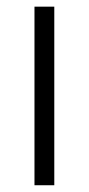

<svg xmlns="http://www.w3.org/2000/svg" viewBox="-20 -548 263 568"><path d="M140.6 0H82V-528.3H140.6Z"/></svg>

Font: Franko
Style: Light
Weight: 300
Designer: Google
Version: Version 1.200310; 2013